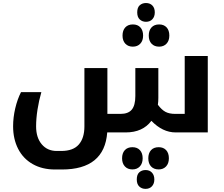

<svg xmlns="http://www.w3.org/2000/svg" viewBox="-20 -858 1451 1244"><path d="M761.2 -120.1Q811 -120.1 834 -147.9Q856.9 -175.8 856.9 -235.8V-417H1005.9V-224.1Q1005.9 -199.7 1002.9 -179.2Q1027.8 -146 1052.5 -133.1Q1077.1 -120.1 1115.2 -120.1H1176.8V-495.1H1326.2V0H1118.2Q1033.2 0 960.9 -75.2Q904.8 0 793.9 0H674.8Q656.7 240.2 380.9 240.2H336.9Q253.4 240.2 191.7 205.1Q129.9 169.9 97.4 106.2Q64.9 42.5 64.9 -40Q64.9 -96.7 78.6 -155.5Q92.3 -214.4 116.2 -261.2H248Q232.4 -207.5 223.1 -148.7Q213.9 -89.8 213.9 -39.1Q213.9 33.7 250.5 76.9Q287.1 120.1 347.2 120.1H377Q454.1 120.1 490.5 78.4Q526.9 36.6 526.9 -39.1V-417H675.8V-120.1ZM925.8 -716.8Q901.9 -716.8 885.5 -731.9Q869.1 -747.1 869.1 -777.8Q869.1 -809.6 885.5 -824Q901.9 -838.4 925.8 -838.4Q951.7 -838.4 967.3 -822.3Q982.9 -806.2 982.9 -777.8Q982.9 -750.5 967.5 -733.6Q952.1 -716.8 925.8 -716.8ZM840.8 -555.7Q810.1 -555.7 792 -575Q773.9 -594.2 773.9 -627.4Q773.9 -661.1 791.7 -680.4Q809.6 -699.7 840.8 -699.7Q872.1 -699.7 889.6 -680.4Q907.2 -661.1 907.2 -627.4Q907.2 -594.2 888.9 -575Q870.6 -555.7 840.8 -555.7ZM1011.2 -555.7Q980 -555.7 961.9 -575Q943.8 -594.2 943.8 -627.4Q943.8 -661.1 961.7 -680.4Q979.5 -699.7 1011.2 -699.7Q1041.5 -699.7 1059.3 -680.7Q1077.1 -661.6 1077.1 -627.4Q1077.1 -594.2 1058.8 -575Q1040.5 -555.7 1011.2 -555.7ZM922.9 365.7Q898.9 365.7 882.6 350.6Q866.2 335.4 866.2 304.7Q866.2 272.9 882.6 258.3Q898.9 243.7 922.9 243.7Q949.2 243.7 964.6 260.5Q980 277.3 980 304.7Q980 332 964.6 348.9Q949.2 365.7 922.9 365.7ZM837.9 239.7Q807.1 239.7 789.1 220.2Q771 200.7 771 167.5Q771 134.3 788.6 115Q806.2 95.7 837.9 95.7Q869.1 95.7 886.7 115Q904.3 134.3 904.3 167.5Q904.3 201.2 886 220.5Q867.7 239.7 837.9 239.7ZM1008.3 239.7Q977.1 239.7 959 220.7Q940.9 201.7 940.9 167.5Q940.9 134.3 958.5 115Q976.1 95.7 1008.3 95.7Q1038.6 95.7 1056.4 114.7Q1074.2 133.8 1074.2 167.5Q1074.2 201.2 1055.9 220.5Q1037.6 239.7 1008.3 239.7Z"/></svg>

Font: Noto Sans Kufi Arabic
Style: Bold
Weight: 700
Designer: Monotype Design team
Foundry: Monotype Imaging Inc.
Version: Version 1.02